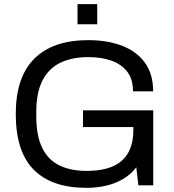

<svg xmlns="http://www.w3.org/2000/svg" viewBox="-20 -891 836 923"><path d="M394.9 12Q229 12 142.4 -74.9Q55.8 -161.8 55.8 -343Q55.8 -520.3 145.2 -609.2Q234.7 -698 404.4 -698Q497 -698 566.9 -671Q636.9 -644.1 676.6 -589.6Q716.2 -535.1 716.2 -452H619.4Q619.4 -511.2 591 -547.2Q562.5 -583.2 514.4 -599.8Q466.2 -616.5 405.6 -616.5Q325.6 -616.5 269.5 -589.1Q213.4 -561.7 183.9 -503.5Q154.4 -445.3 154.4 -353V-332Q154.4 -238.6 182.7 -180.6Q210.9 -122.6 265 -96.1Q319.1 -69.5 395.5 -69.5Q472.4 -69.5 522.2 -91.2Q571.9 -112.9 596.5 -157Q621.1 -201.2 621.1 -267.7V-280.2H379.1V-360.6H716.6V0H645.2L635.2 -86.6Q608.4 -52 571.2 -30.2Q533.9 -8.4 489.5 1.8Q445.1 12 394.9 12ZM352.6 -774.5V-871H447.4V-774.5Z"/></svg>

Font: Archivo Variable SemiBold
Style: Regular
Weight: 600
Designer: Hector Gatti
Foundry: Omnibus-Type
Version: Version 2.001